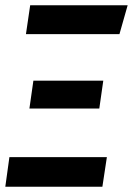

<svg xmlns="http://www.w3.org/2000/svg" viewBox="-28 -711 506 731"><path d="M458 -690.9 426.8 -581.1H70.8L86.9 -690.9ZM365.2 -403.8 350.1 -297.9H84L99.1 -403.8ZM378.9 -112.8 361.8 0H-7.8L7.8 -112.8Z"/></svg>

Font: Fira Sans Compressed Medium
Style: Italic
Weight: 500
Width: 3
Italic angle: -8°
Designer: Carrois Corporate & Edenspiekermann AG
Foundry: Carrois Corporate GbR & Edenspiekermann AG
Version: Version 4.203;PS 004.203;hotconv 1.0.88;makeotf.lib2.5.64775